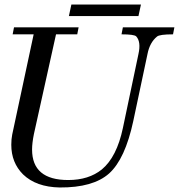

<svg xmlns="http://www.w3.org/2000/svg" viewBox="-20 -811 792 850"><path d="M524 -690H752L746 -659Q686 -659 675 -649Q643 -623 633 -572L570 -275Q534 -107 463 -43Q392 20 244 19Q140 17 82 -39Q30 -91 30 -170Q30 -195 34 -215L129 -659H36L42 -690H328L322 -659H228L130 -217Q122 -177 122 -149Q122 -14 282 -14Q373 -14 431 -61Q497 -116 524 -244L593 -572Q605 -626 583 -650Q574 -659 518 -659ZM604 -791 593 -740H285L296 -791Z"/></svg>

Font: GFS Didot
Style: Italic
Weight: 400
Italic angle: -12°
Designer: Takis Katsoulidis and George D. Matthiopoulos
Foundry: George Matthiopoulos and Takis Katsoulidis
Version: Version 1.0